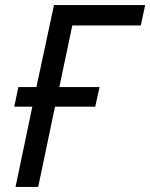

<svg xmlns="http://www.w3.org/2000/svg" viewBox="-20 -734 590 754"><path d="M36 -315H107L41 0H130L196 -315H354L371 -392H213L264 -634H533L550 -714H192L123 -392H52Z"/></svg>

Font: BC Sans
Style: Italic
Weight: 400
Italic angle: -12°
Designer: Monotype Design Team
Designer: Province of B.C.
Foundry: Monotype Imaging Inc.
Version: Version 2.000;GOOG;noto-source:20170915:90ef993387c0